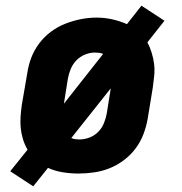

<svg xmlns="http://www.w3.org/2000/svg" viewBox="-20 -603 640 676"><path d="M97 53 16 0 77 -76Q67 -93 61 -112.5Q55 -132 53 -152Q51 -172 52.5 -193Q54 -214 57 -235L76 -345Q80 -373 90 -399.5Q100 -426 117.5 -449.5Q135 -473 159 -491Q183 -509 210 -519.5Q237 -530 264.5 -535.5Q292 -541 320 -541Q348 -541 375 -535Q402 -529 427 -518L478 -583L559 -530L499 -454Q508 -437 514 -417.5Q520 -398 522.5 -378Q525 -358 523 -337Q521 -316 518 -295L500 -185Q495 -157 485 -130.5Q475 -104 457.5 -80.5Q440 -57 416 -39Q392 -21 365.5 -10.5Q339 0 311 4Q283 8 256 8Q228 8 200.5 3.5Q173 -1 149 -12ZM205 -238 343 -413Q337 -416 329.5 -417Q322 -418 314 -418Q297 -418 279.5 -411Q262 -404 249 -390.5Q236 -377 229 -360Q222 -343 219 -326ZM259 -112Q277 -112 294.5 -118.5Q312 -125 325.5 -138.5Q339 -152 346 -169.5Q353 -187 356 -204L370 -292L231 -117Q238 -114 245 -113Q252 -112 259 -112Z"/></svg>

Font: Iosevka Curly Slab HvEx
Style: Italic
Weight: 900
Width: 7
Italic angle: -9°
Monospace: yes
Designer: Belleve Invis
Foundry: Belleve Invis
Version: Version 11.1.0; ttfautohint (v1.8.3)